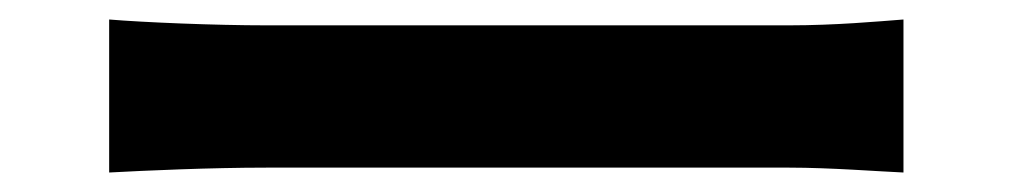

<svg xmlns="http://www.w3.org/2000/svg" viewBox="-20 -483 1040 197"><path d="M92 -463V-306C129 -308 196 -311 253 -311C370 -311 700 -311 790 -311C832 -311 883 -307 907 -306V-463C881 -461 837 -457 790 -457C700 -457 371 -457 253 -457C201 -457 128 -460 92 -463Z"/></svg>

Font: Noto Sans Mono CJK TC
Style: Bold
Weight: 700
Designer: Ryoko NISHIZUKA 西塚涼子 (kana, bopomofo & ideographs); Paul D. Hunt (Latin, Greek & Cyrillic); Sandoll Communications 산돌커뮤니
Foundry: Adobe
Version: Version 2.004;hotconv 1.0.118;makeotfexe 2.5.65603